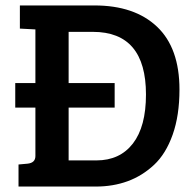

<svg xmlns="http://www.w3.org/2000/svg" viewBox="-20 -685 719 705"><path d="M48 0V-81L81 -84Q110 -87 110 -112V-290H36V-380H110V-577L53 -580V-665H327Q474 -665 556.5 -587Q639 -509 639 -356Q639 -261 614 -190.5Q589 -120 545.5 -79.5Q502 -39 448.5 -19.5Q395 0 332 0ZM232 -568V-380H401V-290H232V-96H334Q420 -96 468 -158Q516 -220 516 -338Q516 -568 321 -568Z"/></svg>

Font: Bree Serif
Style: Regular
Weight: 400
Designer: Veronika Burian, Jos Scaglione
Foundry: TypeTogether
Version: Version 1.001